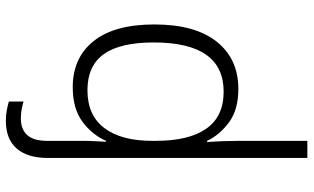

<svg xmlns="http://www.w3.org/2000/svg" viewBox="-222 -582 1045 640"><g transform="rotate(-90 300.0 -262.5)"><path d="M93 -625Q93 -693 124.5 -729Q156 -765 217 -765Q237 -765 254 -761.5Q271 -758 281 -755V-706Q272 -709 257 -712Q242 -715 224 -715Q189 -715 169.5 -694Q150 -673 150 -627V-509Q150 -489 149 -469.5Q148 -450 147 -431H150Q170 -477 213.5 -509.5Q257 -542 329 -542Q427 -542 482.5 -472.5Q538 -403 538 -270Q538 -134 480.5 -62Q423 10 323 10Q254 10 212 -21Q170 -52 150 -94H146Q148 -67 149 -40Q150 -13 150 13V240H93ZM314 -39Q478 -39 478 -272Q478 -384 439 -438.5Q400 -493 319 -493Q235 -493 192.5 -436.5Q150 -380 150 -277V-266Q150 -155 190.5 -97Q231 -39 314 -39Z"/></g></svg>

Font: Noto Sans Mono Light
Style: Regular
Weight: 300
Designer: Monotype Design Team
Foundry: Monotype Imaging Inc.
Version: Version 2.014; ttfautohint (v1.8.4.7-5d5b)